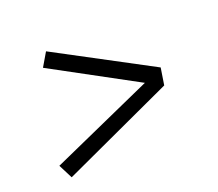

<svg xmlns="http://www.w3.org/2000/svg" viewBox="-84 -679 769 678"><g transform="rotate(-20 300.0 -339.5)"><path d="M79 -115 52 -168 436 -340 116 -513 146 -564 507 -372 497 -308Z"/></g></svg>

Font: Iosevka Curly Slab LtExObl
Style: Regular
Weight: 300
Width: 7
Italic angle: -9°
Monospace: yes
Designer: Belleve Invis
Foundry: Belleve Invis
Version: Version 11.1.0; ttfautohint (v1.8.3)